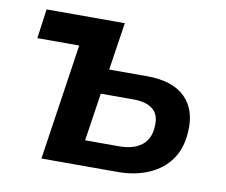

<svg xmlns="http://www.w3.org/2000/svg" viewBox="-62 -580 772 655"><g transform="rotate(10 324.0 -252.0)"><path d="M120 0 180 -402H35L49 -504H320L295 -339H426Q515 -339 558.5 -296Q602 -253 597 -177Q594 -120 567 -81Q540 -42 492.5 -21Q445 0 384 0ZM256 -87H373Q423 -87 451.5 -109Q480 -131 482 -175Q485 -215 462 -234Q439 -253 395 -253H281Z"/></g></svg>

Font: Nunitoga
Style: Bold Italic
Weight: 700
Italic angle: -9°
Designer: Vernon Adams
Foundry: Vernon Adams
Version: Version 1.0